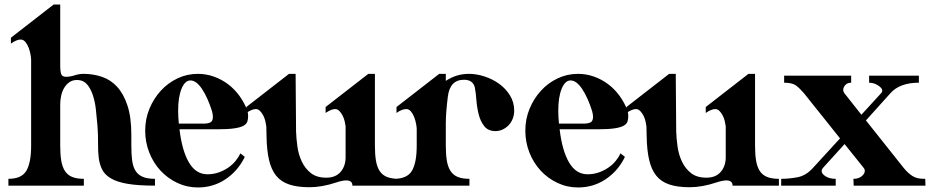

<svg xmlns="http://www.w3.org/2000/svg" viewBox="-20 -834 4118 845"><path d="M117 -193V-571Q117 -578 114.5 -593Q112 -608 106.5 -623Q101 -638 92 -649Q83 -660 71 -660Q53 -660 28 -642V-668L216 -814H245V-542Q245 -522 249 -509Q253 -496 270 -496Q288 -496 308.5 -502.5Q329 -509 347 -509Q390 -509 428.5 -496Q467 -483 495.5 -452Q524 -421 541 -369.5Q558 -318 558 -241V-193Q558 -156 561.5 -128.5Q565 -101 576 -83Q587 -65 607.5 -56Q628 -47 662 -47V-17Q588 -17 541.5 -25Q495 -33 468 -49Q441 -65 429.5 -88Q418 -111 414.5 -140Q411 -169 411.5 -204Q412 -239 409 -280Q406 -316 402 -352Q398 -388 388 -417Q378 -446 362 -464Q346 -482 319 -482Q299 -482 285 -472Q271 -462 262 -446.5Q253 -431 249 -412Q245 -393 245 -375V-193Q245 -155 249.5 -127.5Q254 -100 265.5 -82Q277 -64 297 -55.5Q317 -47 349 -47V-17H17V-47Q75 -47 96 -82.5Q117 -118 117 -193Z M851 -509Q887 -509 921 -497Q955 -485 983.5 -463.5Q1012 -442 1033.5 -412.5Q1055 -383 1068 -349Q1072 -337 1072 -323Q1072 -310 1068.5 -299Q1065 -288 1051.5 -280.5Q1038 -273 1010.5 -269Q983 -265 936 -265H770Q781 -171 811.5 -119Q842 -67 893 -67Q919 -67 942 -75Q965 -83 984 -96Q1003 -109 1016.5 -125.5Q1030 -142 1038 -159L1057 -144Q1056 -141 1055 -139Q1054 -137 1053 -135Q1023 -78 970 -43.5Q917 -9 851 -9Q803 -9 760.5 -29Q718 -49 686.5 -83Q655 -117 637 -162.5Q619 -208 619 -259Q619 -310 637.5 -355Q656 -400 687.5 -434.5Q719 -469 761 -489Q803 -509 851 -509ZM767 -290H878Q895 -290 906 -295.5Q917 -301 917 -320Q917 -325 916 -331Q915 -337 913 -345Q894 -405 869 -442.5Q844 -480 818 -480Q794 -480 779 -443.5Q764 -407 764 -347Q764 -320 767 -290Z M1281 -509 1283 -255Q1284 -224 1289 -188.5Q1294 -153 1308.5 -122.5Q1323 -92 1348.5 -72Q1374 -52 1416 -52Q1457 -52 1479 -77.5Q1501 -103 1501 -142V-278Q1500 -287 1497 -300Q1494 -313 1488 -325Q1482 -337 1473.5 -345.5Q1465 -354 1455 -354Q1438 -354 1413 -337V-363L1601 -509H1630V-193Q1630 -155 1634.5 -127.5Q1639 -100 1650.5 -82Q1662 -64 1682.5 -55.5Q1703 -47 1735 -47V-17H1518H1531Q1531 -40 1504 -40Q1487 -40 1460 -31Q1397 -10 1342 -10Q1289 -10 1253 -22Q1217 -34 1195.5 -60.5Q1174 -87 1164 -130Q1154 -173 1153 -235L1152 -278Q1151 -287 1148 -300Q1145 -313 1139 -325Q1133 -337 1124.5 -345.5Q1116 -354 1106 -354Q1089 -354 1064 -337V-363L1252 -509Z M1814 -193V-266Q1814 -273 1811.5 -287.5Q1809 -302 1803.5 -317Q1798 -332 1789 -343Q1780 -354 1768 -354Q1749 -354 1725 -337V-363L1913 -509H1942V-478Q1988 -509 2044 -509Q2077 -509 2112.5 -497.5Q2148 -486 2177 -465Q2206 -444 2224.5 -414Q2243 -384 2243 -347Q2243 -328 2236.5 -311.5Q2230 -295 2218.5 -283Q2207 -271 2192 -264Q2177 -257 2161 -257Q2128 -257 2111 -279Q2094 -301 2086.5 -331.5Q2079 -362 2076.5 -394.5Q2074 -427 2070 -448Q2062 -483 2022 -483Q1960 -483 1951 -409Q1942 -337 1942 -290V-193Q1942 -155 1946.5 -127.5Q1951 -100 1962.5 -82Q1974 -64 1994 -55.5Q2014 -47 2046 -47V-17H1714V-47Q1772 -47 1793 -82.5Q1814 -118 1814 -193Z M2524 -509Q2560 -509 2594 -497Q2628 -485 2656.5 -463.5Q2685 -442 2706.5 -412.5Q2728 -383 2741 -349Q2745 -337 2745 -323Q2745 -310 2741.5 -299Q2738 -288 2724.5 -280.5Q2711 -273 2683.5 -269Q2656 -265 2609 -265H2443Q2454 -171 2484.5 -119Q2515 -67 2566 -67Q2592 -67 2615 -75Q2638 -83 2657 -96Q2676 -109 2689.5 -125.5Q2703 -142 2711 -159L2730 -144Q2729 -141 2728 -139Q2727 -137 2726 -135Q2696 -78 2643 -43.5Q2590 -9 2524 -9Q2476 -9 2433.5 -29Q2391 -49 2359.5 -83Q2328 -117 2310 -162.5Q2292 -208 2292 -259Q2292 -310 2310.5 -355Q2329 -400 2360.5 -434.5Q2392 -469 2434 -489Q2476 -509 2524 -509ZM2440 -290H2551Q2568 -290 2579 -295.5Q2590 -301 2590 -320Q2590 -325 2589 -331Q2588 -337 2586 -345Q2567 -405 2542 -442.5Q2517 -480 2491 -480Q2467 -480 2452 -443.5Q2437 -407 2437 -347Q2437 -320 2440 -290Z M2954 -509 2956 -255Q2957 -224 2962 -188.5Q2967 -153 2981.5 -122.5Q2996 -92 3021.5 -72Q3047 -52 3089 -52Q3130 -52 3152 -77.5Q3174 -103 3174 -142V-278Q3173 -287 3170 -300Q3167 -313 3161 -325Q3155 -337 3146.5 -345.5Q3138 -354 3128 -354Q3111 -354 3086 -337V-363L3274 -509H3303V-193Q3303 -155 3307.5 -127.5Q3312 -100 3323.5 -82Q3335 -64 3355.5 -55.5Q3376 -47 3408 -47V-17H3191H3204Q3204 -40 3177 -40Q3160 -40 3133 -31Q3070 -10 3015 -10Q2962 -10 2926 -22Q2890 -34 2868.5 -60.5Q2847 -87 2837 -130Q2827 -173 2826 -235L2825 -278Q2824 -287 2821 -300Q2818 -313 2812 -325Q2806 -337 2797.5 -345.5Q2789 -354 2779 -354Q2762 -354 2737 -337V-363L2925 -509Z M3431 -501H3726V-470Q3709 -470 3700 -459.5Q3691 -449 3691 -438Q3691 -431 3696 -424L3771 -329L3858 -424Q3863 -429 3863 -435Q3863 -446 3844.5 -458Q3826 -470 3805 -470V-501H4024V-470Q3940 -470 3899 -424L3791 -304L3958 -94Q3975 -73 3995.5 -59.5Q4016 -46 4052 -47L4053 -17H3737L3736 -47Q3759 -47 3772.5 -58.5Q3786 -70 3786 -82Q3786 -89 3782 -94L3697 -200L3601 -94Q3596 -87 3596 -82Q3596 -69 3613.5 -58Q3631 -47 3658 -47V-17H3418V-47Q3453 -47 3490 -54Q3527 -61 3557 -94L3677 -225L3518 -424Q3500 -445 3483.5 -457.5Q3467 -470 3431 -470Z"/></svg>

Font: CatShop
Style: Regular
Weight: 400
Designer: Peter Wiegel
Foundry: Peter Wiegel
Version: Version 1.000 2009 initial release